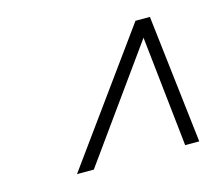

<svg xmlns="http://www.w3.org/2000/svg" viewBox="-64 -753 629 540"><g transform="rotate(-15 250.0 -483.0)"><path d="M378.5 -623H382.5L148 -296H99L369.5 -670H411.5L455 -296H414Z"/></g></svg>

Font: Newsreader Text
Style: Italic
Weight: 400
Italic angle: -17°
Designer: Hugues Gentile
Foundry: Production Type
Version: Version 1.001